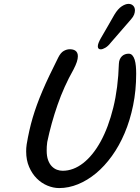

<svg xmlns="http://www.w3.org/2000/svg" viewBox="-20 -959 724 992"><path d="M280.8 -661.6Q293.5 -687 309.3 -695.8Q325.2 -704.6 340.3 -704.6Q348.6 -704.6 356.2 -702.9Q363.8 -701.2 369.6 -697Q375.5 -692.9 378.9 -685.8Q382.3 -678.7 382.3 -668.5Q382.3 -655.8 377 -639.2Q371.6 -622.6 359.4 -599.1Q310.5 -512.7 277.3 -417Q244.1 -321.3 224.1 -225.6Q222.2 -213.4 221.7 -202.1Q221.2 -190.9 221.2 -180.7Q221.2 -151.9 228.5 -131.8Q235.8 -111.8 247.8 -99.6Q259.8 -87.4 274.4 -82Q289.1 -76.7 303.7 -76.7Q358.9 -76.7 409.7 -116.2Q460.4 -155.8 500.2 -228.3Q540 -300.8 565.2 -402.6Q590.3 -504.4 594.2 -629.4Q594.7 -642.6 599.1 -652.6Q603.5 -662.6 610.4 -668.9Q617.2 -675.3 626.2 -678.5Q635.3 -681.6 644.5 -681.6Q656.2 -681.6 663.8 -673.1Q671.4 -664.6 675.8 -650.4Q680.2 -636.2 681.9 -617.4Q683.6 -598.6 683.6 -578.1Q683.6 -491.7 667.7 -414.3Q651.9 -336.9 624 -271.2Q596.2 -205.6 558.3 -153.1Q520.5 -100.6 476.1 -63.7Q431.6 -26.9 383.1 -7.1Q334.5 12.7 285.6 12.7Q255.4 12.7 224.9 0Q194.3 -12.7 169.9 -37.1Q145.5 -61.5 130.4 -96.7Q115.2 -131.8 115.2 -176.8Q115.2 -185.1 115.7 -194.1Q116.2 -203.1 117.7 -212.4Q124 -250 131.6 -283.9Q139.2 -317.9 148.9 -350.8Q158.7 -383.8 170.9 -417.5Q183.1 -451.2 199 -488.5Q214.8 -525.9 235.1 -568.4Q255.4 -610.8 280.8 -661.6ZM500.5 -760.7Q518.1 -791.5 535.9 -821.8Q553.7 -852.1 570.8 -882.8Q589.4 -913.6 608.9 -926.3Q628.4 -939 644 -939Q658.7 -939 668 -929.7Q677.2 -920.4 677.2 -905.3Q677.2 -895.5 672.9 -883.8Q668.5 -872.1 657.2 -859.4Q630.9 -828.6 604.2 -798.3Q577.6 -768.1 551.3 -737.3Q538.6 -720.7 524.4 -712.4Q510.3 -704.1 500.5 -704.1Q485.4 -704.1 485.4 -719.7Q485.4 -733.9 500.5 -760.7Z"/></svg>

Font: Damion
Style: Regular
Weight: 400
Foundry: vernon adams
Version: Version 1.000